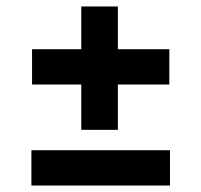

<svg xmlns="http://www.w3.org/2000/svg" viewBox="-20 -574 622 593"><path d="M231 -173V-313H79V-422H231V-554H344V-422H503V-313H344V-173ZM77 -1V-110H505V-1Z"/></svg>

Font: Literata 12pt
Style: Bold
Weight: 700
Designer: Latin by Veronika Burian and Jose Scaglione. Greek by Irene Vlachou. Cyrillic by Vera Evstafieva.
Foundry: TypeTogether
Version: Version 3.002